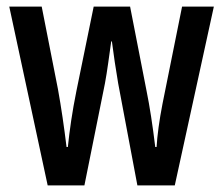

<svg xmlns="http://www.w3.org/2000/svg" viewBox="-20 -560 674 580"><path d="M337 -308 395 0H508L626 -540H530L471 -247C461 -196 455 -150 453 -116H449C441 -182 432 -240 423 -284L373 -540H263L211 -286C198 -222 190 -165 185 -116H181C174 -174 165 -236 155 -291L106 -540H8L124 0H235L297 -308C304 -345 310 -393 316 -435H318C323 -396 330 -349 337 -308Z"/></svg>

Font: Noto Sans Bengali ExtraCondensed Medium
Style: Regular
Weight: 500
Width: 2
Designer: Joana Ranito - Universal Thirst; Jelle Bosma - Monotype Design Team
Foundry: Universal Thirst ehf.
Version: Version 3.000